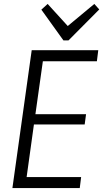

<svg xmlns="http://www.w3.org/2000/svg" viewBox="-20 -955 524 975"><path d="M100 -56H392L385 0H43L141 -700H479L472 -644H183L204 -689L156 -348L145 -375H417L410 -323H137L156 -350L109 -11ZM484 -907 328 -750H302L190 -906L222 -935L334 -812H311L459 -935Z"/></svg>

Font: Pathway Extreme SemiCondensed ExtraLight
Style: Italic
Weight: 250
Width: 4
Italic angle: -8°
Version: Version 1.001;gftools[0.9.26]